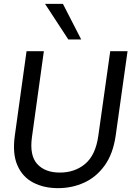

<svg xmlns="http://www.w3.org/2000/svg" viewBox="-20 -966 683 998"><path d="M282 12Q208 12 152.5 -17Q97 -46 70.5 -106.5Q44 -167 57 -261L118 -700H208L146 -253Q133 -158 173.5 -113.5Q214 -69 291 -69Q369 -69 423 -114.5Q477 -160 491 -260L553 -700H643L581 -259Q567 -165 523.5 -105Q480 -45 417 -16.5Q354 12 282 12ZM335 -761 214 -946H307L402 -761Z"/></svg>

Font: Host Grotesk
Style: Italic
Weight: 400
Italic angle: -8°
Designer: Doğukan Karapınar based on Poppins by Indian Type Foundry, Jonny Pinhorn
Foundry: Element Type
Version: Version 1.001; ttfautohint (v1.8.4.7-5d5b)